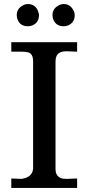

<svg xmlns="http://www.w3.org/2000/svg" viewBox="-20 -931 438 951"><path d="M350 -856Q350 -819 317 -805Q307 -801 295 -801Q258 -801 244 -834Q240 -844 240 -856Q240 -888 270 -904Q282 -911 295 -911Q327 -911 343 -881Q350 -869 350 -856ZM173 -856Q173 -819 140 -805Q130 -801 118 -801Q79 -801 67 -835Q63 -845 63 -856Q63 -888 93 -904Q105 -911 118 -911Q152 -911 167 -880L173 -861ZM362 0H36V-47L86 -45H87Q140 -53 144 -95V-627Q144 -666 118 -672Q108 -675 90 -675H36V-722H362V-675L310 -677H309Q261 -677 256 -639Q255 -633 255 -627V-95Q255 -52 293 -46Q301 -45 311 -45L361 -47H362Z"/></svg>

Font: cwTeXKai
Style: Medium
Weight: 500
Version: Version 1.17